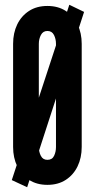

<svg xmlns="http://www.w3.org/2000/svg" viewBox="-20 -768 398 806"><path d="M29.5 -12 271 -748 333 -718 94 18ZM179 8Q134 8 101.8 -13Q69.5 -34 52.2 -70Q35 -106 35 -151V-584Q35 -629.5 52.2 -665.2Q69.5 -701 101.8 -722Q134 -743 179 -743Q224 -743 256.2 -722Q288.5 -701 305.8 -665Q323 -629 323 -584V-151Q323 -106 305.8 -70Q288.5 -34 256.2 -13Q224 8 179 8ZM179 -97Q199 -97 207 -113.8Q215 -130.5 215 -151V-584Q215 -604.5 206.5 -621.2Q198 -638 179 -638Q160.5 -638 151.8 -621.2Q143 -604.5 143 -584V-151Q143 -130.5 151.5 -113.8Q160 -97 179 -97Z"/></svg>

Font: League Gothic
Style: Regular
Weight: 400
Designer: The League of Moveable Type
Version: Version 2.001